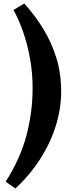

<svg xmlns="http://www.w3.org/2000/svg" viewBox="-20 -846 437 1083"><path d="M325 -329Q325 -234 295 -137Q265 -40 207 50.5Q149 141 67 217L12 179Q96 46 130 -85Q164 -216 164 -349Q164 -434 149.5 -515Q135 -596 110.5 -666Q86 -736 56 -790L117 -826Q176 -761 223 -685Q270 -609 297.5 -520.5Q325 -432 325 -329Z"/></svg>

Font: Literata 12pt
Style: Bold Italic
Weight: 700
Italic angle: -2°
Designer: Latin by Veronika Burian and Jose Scaglione. Greek by Irene Vlachou. Cyrillic by Vera Evstafieva
Foundry: TypeTogether
Version: Version 3.002